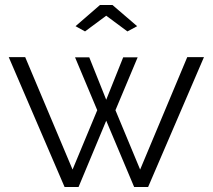

<svg xmlns="http://www.w3.org/2000/svg" viewBox="-20 -750 853 770"><path d="M321 -624 283 -645 381 -730H431L530 -645L491 -624L406 -687ZM542 -70 731 -521H798L574 0H518L406 -266L295 0H239L15 -521H81L271 -70L370 -308L281 -520H338L406 -350L474 -520H532L443 -308Z"/></svg>

Font: Raleway
Style: Regular
Weight: 400
Designer: Matt McInerney, Pablo Impallari, Rodrigo Fuenzalida
Foundry: Matt McInerney, Pablo Impallari, Rodrigo Fuenzalida
Version: Version 1.000;PS 001.001;hotconv 1.0.56; ttfautohint (v1.5)